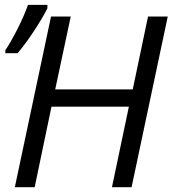

<svg xmlns="http://www.w3.org/2000/svg" viewBox="-20 -783 722 803"><path d="M193.4 -713.9H275.9L210.9 -409.2H535.2L599.1 -713.9H681.6L530.3 0H448.2L519 -336.9H195.3L125 0H42ZM97.2 -762.7H178.2V-748.5Q158.7 -709 122.6 -654.1Q86.4 -599.1 53.7 -560.5H2.4V-572.8Q26.9 -609.9 54 -663.6Q81.1 -717.3 97.2 -762.7Z"/></svg>

Font: Viking Open Sans
Style: Italic
Weight: 400
Italic angle: -12°
Foundry: Ascender Corporation
Version: Version 2.000